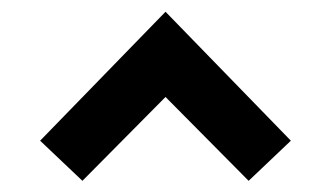

<svg xmlns="http://www.w3.org/2000/svg" viewBox="-20 -768 578 335"><path d="M123.8 -452.5 268.8 -598.8 413.8 -452.5 487.5 -522.5 268.8 -747.5 50 -522.5Z"/></svg>

Font: Cambay
Style: Bold
Weight: 700
Designer: Pooja Saxena
Foundry: Pooja Saxena
Version: Version 1.096;PS 001.096;hotconv 1.0.70;makeotf.lib2.5.58329